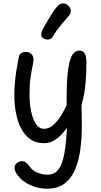

<svg xmlns="http://www.w3.org/2000/svg" viewBox="-20 -854 613 1164"><path d="M94 -508Q97 -525 109 -532Q121 -539 138 -539Q147 -539 155 -536Q163 -533 169.5 -527Q176 -521 179.5 -512.5Q183 -504 183 -493Q183 -478 177 -451Q171 -424 165 -382.5Q159 -341 159 -280Q159 -228 168.5 -180.5Q178 -133 197.5 -103Q217 -73 247 -73Q276 -73 302 -95.5Q328 -118 349.5 -152Q371 -186 384 -218V-263Q384 -310 386 -354.5Q388 -399 393.5 -437Q399 -475 409 -501Q417 -523 430 -535Q443 -547 461 -547Q478 -547 487.5 -537.5Q497 -528 500.5 -511Q504 -494 504 -471Q504 -410 498 -344.5Q492 -279 474 -217Q475 -196 475 -174Q475 -152 475.5 -130Q476 -108 476 -86Q476 -15 467 52Q458 119 435.5 173Q413 227 371.5 258.5Q330 290 265 290Q206 290 154 263.5Q102 237 74 188Q71 181 69.5 175.5Q68 170 68 165Q68 152 74.5 143Q81 134 91.5 128.5Q102 123 112 123Q126 123 136 130Q146 137 156 151Q174 179 206 192Q238 205 266 205Q310 205 334 174Q358 143 369.5 80Q381 17 386 -80Q362 -43 326 -14.5Q290 14 246 14Q196 14 161.5 -11.5Q127 -37 106 -79.5Q85 -122 76 -173Q67 -224 67 -275Q67 -314 70.5 -354.5Q74 -395 80.5 -434.5Q87 -474 94 -508ZM300 -632Q292 -617 274.5 -614.5Q257 -612 241 -623Q228 -631 230 -647Q232 -663 239 -677Q252 -700 267.5 -726.5Q283 -753 298.5 -776.5Q314 -800 325 -813Q342 -832 358.5 -833.5Q375 -835 389 -824Q404 -814 408.5 -794.5Q413 -775 396 -757Q379 -738 350 -703Q321 -668 300 -632Z"/></svg>

Font: Playpen Sans Deva
Style: Regular
Weight: 400
Designer: Pooja Saxena, Gunjan Panchal, Laura Meseguer, Veronika Burian, José Scaglione
Foundry: TypeTogether
Version: Version 2.000